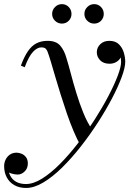

<svg xmlns="http://www.w3.org/2000/svg" viewBox="-86 -672 640 952"><path d="M43.5 260Q10 260 -14.5 246.2Q-39 232.5 -52.2 208Q-65.5 183.5 -65.5 151Q-65.5 134.5 -58 119.2Q-50.5 104 -36.8 94.5Q-23 85 -4 85Q8.5 85 21.5 90.5Q34.5 96 43.2 107.8Q52 119.5 52 138.5Q52 163 36.2 178.2Q20.5 193.5 1.5 193.5Q-11.5 193.5 -27 189Q-42.5 184.5 -53.5 175.2Q-64.5 166 -64.5 151H-45.5Q-45.5 179.5 -35 199.5Q-24.5 219.5 -4.8 230Q15 240.5 43 240.5Q79.5 240.5 122.8 213.5Q166 186.5 211.2 141Q256.5 95.5 300.2 38.8Q344 -18 382.8 -78.2Q421.5 -138.5 451 -194.8Q480.5 -251 497.5 -295.8Q514.5 -340.5 514.5 -365.5Q514.5 -384 508.8 -403.5Q503 -423 490.2 -436.2Q477.5 -449.5 456 -449.5V-468.5Q474.5 -468.5 488.8 -460.5Q503 -452.5 511 -439.8Q519 -427 519 -413Q519 -396.5 510.5 -383.5Q502 -370.5 488 -363.2Q474 -356 457 -356Q427 -356 410.5 -373.2Q394 -390.5 394 -413Q394 -436 411.2 -452.8Q428.5 -469.5 456 -469.5Q486.5 -469.5 503.8 -452.2Q521 -435 528 -410.8Q535 -386.5 535 -366Q535 -338 517.8 -290.8Q500.5 -243.5 470 -185.2Q439.5 -127 399.8 -65.2Q360 -3.5 314.5 54.5Q269 112.5 221.8 159Q174.5 205.5 128.8 232.8Q83 260 43.5 260ZM314.5 51.5Q296.5 20 279 -21.5Q261.5 -63 245.5 -109.5Q229.5 -156 215 -202.5Q200.5 -249 188.2 -291Q176 -333 166.2 -365.8Q156.5 -398.5 149.5 -416.5Q146.5 -424.5 140.2 -430.8Q134 -437 118.5 -437Q98.5 -437 77.5 -414.8Q56.5 -392.5 36.5 -338.5L17.5 -346.5Q34 -391.5 52.8 -418.5Q71.5 -445.5 95.2 -457.5Q119 -469.5 150 -469.5Q192.5 -469.5 212.8 -445.5Q233 -421.5 243 -385.5Q253.5 -352 265.5 -306Q277.5 -260 292.8 -210Q308 -160 327 -113Q346 -66 370.5 -30Q363 -19 356.8 -9.2Q350.5 0.5 344 10Q337.5 19.5 330.5 29.8Q323.5 40 314.5 51.5ZM381 -555Q361 -555 346.8 -569Q332.5 -583 332.5 -603Q332.5 -623 346.8 -637.2Q361 -651.5 381 -651.5Q401 -651.5 414.8 -637.2Q428.5 -623 428.5 -603Q428.5 -583 414.8 -569Q401 -555 381 -555ZM221 -555Q201 -555 186.8 -569Q172.5 -583 172.5 -603Q172.5 -623 186.8 -637.2Q201 -651.5 221 -651.5Q241 -651.5 254.8 -637.2Q268.5 -623 268.5 -603Q268.5 -583 254.8 -569Q241 -555 221 -555Z"/></svg>

Font: Bodoni Moda SC 11pt
Style: Italic
Weight: 400
Italic angle: -13°
Version: Version 2.005